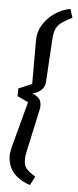

<svg xmlns="http://www.w3.org/2000/svg" viewBox="-58 -730 369 912"><g transform="rotate(5 126.5 -274.0)"><path d="M121 151Q90 141 65 123Q40 105 26.5 78.5Q13 52 13 18Q13 12 15.5 -0.5Q18 -13 19 -20L78 -240Q65 -246 52 -252.5Q39 -259 26 -264V-301Q42 -308 58 -314.5Q74 -321 90 -328V-535Q90 -577 111 -611Q132 -645 166 -668.5Q200 -692 240 -699L253 -658Q223 -643 205 -630.5Q187 -618 178 -600Q169 -582 167 -550L155 -350Q154 -322 140 -308Q126 -294 112 -289Q98 -284 95 -283Q98 -282 108.5 -277Q119 -272 128.5 -261Q138 -250 138 -228Q138 -225 137.5 -219Q137 -213 136 -210L90 2Q88 11 87.5 19Q87 27 87 34Q87 61 100 76Q113 91 143 109Z"/></g></svg>

Font: Faustina
Style: Italic
Weight: 400
Italic angle: -8°
Designer: Alfonso Garcia
Foundry: http://www.omnibus-type.com
Version: Version 1.200